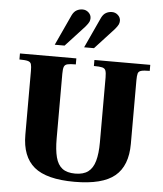

<svg xmlns="http://www.w3.org/2000/svg" viewBox="-61 -982 891 1048"><g transform="rotate(5 384.5 -458.5)"><path d="M386 12Q233 12 165 -44.5Q97 -101 97 -221V-570Q97 -595 93.5 -607Q90 -619 75.5 -623Q61 -627 29 -627V-660H338V-627Q307 -627 292.5 -623.5Q278 -620 273.5 -608Q269 -596 269 -570V-215Q269 -153 279.5 -112.5Q290 -72 315.5 -52.5Q341 -33 386 -33Q431 -33 457 -52.5Q483 -72 494.5 -112.5Q506 -153 506 -215V-570Q506 -596 501.5 -608Q497 -620 482.5 -623.5Q468 -627 437 -627V-660H743V-627Q711 -627 696.5 -623Q682 -619 678.5 -607Q675 -595 675 -570V-221Q675 -101 607 -44.5Q539 12 386 12ZM375 -724 453 -893Q463 -913 478 -921Q493 -929 510 -929Q529 -929 543 -916Q557 -903 557 -885Q557 -875 553 -865.5Q549 -856 533 -837L429 -724ZM214 -724 292 -893Q302 -913 317 -921Q332 -929 349 -929Q368 -929 382 -916Q396 -903 396 -885Q396 -875 392 -865.5Q388 -856 372 -837L268 -724Z"/></g></svg>

Font: Frank Ruhl Libre Black
Style: Regular
Weight: 900
Designer: Yanek Iontef
Foundry: Fontef
Version: Version 6.004